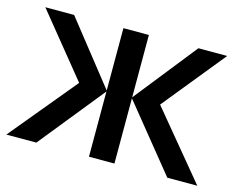

<svg xmlns="http://www.w3.org/2000/svg" viewBox="-81 -659 965 779"><g transform="rotate(15 402.0 -270.0)"><path d="M20 -540 232 -279 1 0H127L348 -274V0H455V-274L677 0H803L572 -279L784 -540H663L455 -278V-540H348V-278L141 -540Z"/></g></svg>

Font: OpenSansMMV
Style: Semibold
Weight: 600
Designer: Steve Matteson
Foundry: Ascender Corporation
Version: Version 6.000